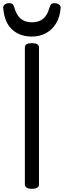

<svg xmlns="http://www.w3.org/2000/svg" viewBox="-29 -1163 398 1197"><path d="M170 14Q148 14 137 7Q126 0 126 -14V-867Q126 -881 137 -887.5Q148 -894 170 -894Q192 -894 203 -887.5Q214 -881 214 -867V-14Q214 0 203 7Q192 14 170 14ZM170 -935Q94 -935 46 -979.5Q-2 -1024 -9 -1114Q-10 -1126 0 -1134.5Q10 -1143 29 -1143Q45 -1143 51 -1135.5Q57 -1128 61 -1114Q74 -1069 100 -1046.5Q126 -1024 170 -1024Q214 -1024 240.5 -1046.5Q267 -1069 279 -1114Q283 -1128 288.5 -1135.5Q294 -1143 310 -1143Q329 -1143 339.5 -1134.5Q350 -1126 349 -1114Q345 -1057 320.5 -1017Q296 -977 257 -956Q218 -935 170 -935Z"/></svg>

Font: Playwrite HR Lijeva
Style: Regular
Weight: 400
Designer: Veronika Burian, José Scaglione
Foundry: TypeTogether
Version: Version 1.002